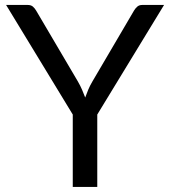

<svg xmlns="http://www.w3.org/2000/svg" viewBox="-20 -736 669 756"><path d="M363 -285V0H266.5V-285L4 -716.5H89Q102 -716.5 109.5 -710Q117 -703.5 122.5 -694L286.5 -415.5Q296.5 -398 303.2 -382.5Q310 -367 315.5 -352Q321 -367.5 327.5 -383Q334 -398.5 344 -415.5L507.5 -694Q512 -702 519.8 -709.2Q527.5 -716.5 540 -716.5H626Z"/></svg>

Font: Lato TR
Style: Regular
Weight: 400
Designer: Lukasz Dziedzic
Foundry: tyPoland Lukasz Dziedzic
Version: Version 1.104 2013